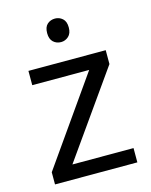

<svg xmlns="http://www.w3.org/2000/svg" viewBox="-112 -810 694 883"><g transform="rotate(-15 235.0 -368.5)"><path d="M431 0H39V-58L327 -468H56V-536H424V-470L140 -68H431ZM236 -737Q256 -737 271.5 -723.5Q287 -710 287 -681Q287 -653 271.5 -639Q256 -625 236 -625Q214 -625 199 -639Q184 -653 184 -681Q184 -710 199 -723.5Q214 -737 236 -737Z"/></g></svg>

Font: Noto Sans Glagolitic
Style: Regular
Weight: 400
Designer: Monotype Design Team
Foundry: Monotype Imaging Inc.
Version: Version 2.004; ttfautohint (v1.8.4.7-5d5b)